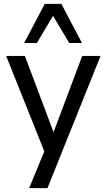

<svg xmlns="http://www.w3.org/2000/svg" viewBox="-20 -791 551 995"><path d="M131 184 221 -34V22L12 -501H109L265 -86H250L406 -501H501L226 184ZM105 -568 212 -771H298L405 -568H339L255 -709L171 -568Z"/></svg>

Font: Nunitoga
Style: Medium
Weight: 500
Designer: Vernon Adams
Foundry: Vernon Adams
Version: Version 1.0